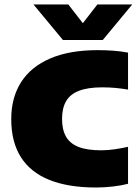

<svg xmlns="http://www.w3.org/2000/svg" viewBox="-20 -826 617 854"><path d="M407.5 8Q283.5 8 199.5 -25.8Q115.5 -59.5 72.8 -127.2Q30 -195 30 -296Q30 -392 74 -460.8Q118 -529.5 203.8 -566.2Q289.5 -603 414.5 -603Q449 -603 483.8 -600.5Q518.5 -598 549.5 -592V-427.5Q523.5 -432 494.8 -434.8Q466 -437.5 435 -437.5Q371 -437.5 331.5 -422.2Q292 -407 274 -376Q256 -345 256 -297Q256 -249.5 273.5 -218.5Q291 -187.5 329.2 -172.5Q367.5 -157.5 430.5 -157.5Q460 -157.5 491.5 -162.2Q523 -167 549.5 -173V-8.5Q521 -1 482.5 3.5Q444 8 407.5 8ZM260 -648 129 -806H284L363.5 -703.5H333.5L413 -806H568L437 -648Z"/></svg>

Font: Encode Sans SC Condensed Thin Black
Style: Regular
Weight: 900
Version: Version 3.002